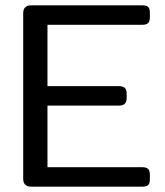

<svg xmlns="http://www.w3.org/2000/svg" viewBox="-20 -700 619 720"><path d="M67 -30V-650Q67 -680 97 -680H513Q529 -680 535.5 -674Q542 -668 542 -653V-636Q542 -620 535.5 -613.5Q529 -607 513 -607H158V-377H425Q441 -377 448 -370.5Q455 -364 455 -349V-333Q455 -318 448 -311Q441 -304 425 -304H158V-73H513Q529 -73 535.5 -66.5Q542 -60 542 -44V-27Q542 -12 535.5 -6Q529 0 513 0H97Q67 0 67 -30Z"/></svg>

Font: Mitr Light
Style: Regular
Weight: 300
Designer: Thanarat Vachiruckul
Foundry: Cadson Demak
Version: Version 1.003